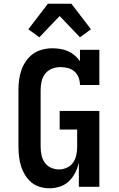

<svg xmlns="http://www.w3.org/2000/svg" viewBox="-20 -1002 640 1030"><path d="M246 8Q219 8 193.5 0.5Q168 -7 148 -24Q128 -41 114 -64Q100 -87 92.5 -112Q85 -137 82 -163Q79 -189 79 -215V-520Q79 -547 82.5 -574Q86 -601 95 -626.5Q104 -652 120 -675Q136 -698 158 -713.5Q180 -729 207 -736Q234 -743 261 -743Q282 -743 303.5 -739.5Q325 -736 344.5 -727.5Q364 -719 380.5 -705Q397 -691 409 -674V-735H513V-546H409Q409 -566 402 -585.5Q395 -605 379.5 -618.5Q364 -632 344 -637Q324 -642 304 -642Q281 -642 259 -633.5Q237 -625 222.5 -606.5Q208 -588 203 -565.5Q198 -543 198 -520V-215Q198 -193 202.5 -171Q207 -149 219.5 -130.5Q232 -112 253 -102.5Q274 -93 296 -93Q318 -93 339 -102.5Q360 -112 372.5 -130.5Q385 -149 389.5 -171Q394 -193 394 -215V-307H300V-407H513V0H403V-128Q396 -100 383 -74.5Q370 -49 349.5 -29.5Q329 -10 301.5 -1Q274 8 246 8ZM191 -802 132 -845 237 -982H363L468 -845L409 -802L300 -916Z"/></svg>

Font: Iosevka HT Extended
Style: Bold
Weight: 700
Width: 7
Monospace: yes
Designer: Belleve Invis
Foundry: Belleve Invis
Version: Version 32.3.0; ttfautohint (v1.8.4)